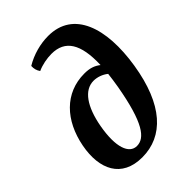

<svg xmlns="http://www.w3.org/2000/svg" viewBox="-213 -807 909 909"><g transform="rotate(-45 241.5 -353.0)"><path d="M282 -714C230 -714 173 -699 125 -670C124 -652 128 -637 138 -623C166 -636 203 -643 233 -643C324 -643 365 -579 360 -441C337 -459 313 -467 277 -467C147 -467 58 -372 31 -231C5 -95 54 8 191 8C332 8 435 -100 471 -326C506 -546 451 -714 282 -714ZM211 -48C159 -48 134 -115 156 -237C176 -347 221 -412 284 -412C308 -412 335 -403 356 -386C353 -362 350 -337 345 -309C309 -105 264 -48 211 -48Z"/></g></svg>

Font: Vollkorn Semibold
Style: Italic
Weight: 600
Italic angle: -11°
Designer: Friedrich Althausen
Foundry: Friedrich Althausen
Version: Version 4.015;PS 004.015;hotconv 1.0.88;makeotf.lib2.5.64775